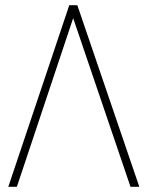

<svg xmlns="http://www.w3.org/2000/svg" viewBox="-20 -720 573 740"><path d="M517 0 278 -700H247L12 0H45L262 -650L483 0Z"/></svg>

Font: Advent Pro
Style: ExtraLight
Weight: 250
Designer: Andreas Kalpakidis
Foundry: Andreas Kalpakidis
Version: Version 2.002 2007